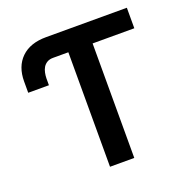

<svg xmlns="http://www.w3.org/2000/svg" viewBox="-129 -850 954 972"><g transform="rotate(-20 348.0 -363.5)"><path d="M431.5 0H300.8V-616.8H220.9Q199.9 -617.2 186.4 -609.2Q172.9 -601.2 165.3 -588.6Q157.7 -576 154.7 -560.5Q151.6 -545.1 151.3 -530.5V-493.6H39.8V-554.3Q39.8 -634.6 87 -680.8Q134.6 -727.3 220.9 -727.3H656.2V-616.8H431.5Z"/></g></svg>

Font: Linik Sans SemiBold
Style: Regular
Weight: 600
Designer: Fonts by Rasmus Andersson / Changes by Cristiano Sobral with parts from Marc Monis
Foundry: rsms
Version: Version 3.020; ttfautohint (v1.6)